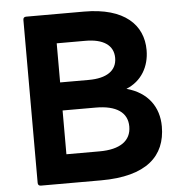

<svg xmlns="http://www.w3.org/2000/svg" viewBox="-55 -811 853 900"><g transform="rotate(-5 371.5 -360.5)"><path d="M101 37H384C599 37 690 -51 690 -190C690 -281 640 -353 540 -380C612 -409 650 -475 650 -553C650 -671 564 -758 374 -758H101C92 -758 87 -753 87 -744V23C87 32 92 37 101 37ZM389 -99H233V-305H389C486 -305 538 -269 538 -203C538 -136 486 -99 389 -99ZM368 -437H233V-621H368C452 -621 500 -589 500 -529C500 -469 452 -437 368 -437Z"/></g></svg>

Font: LINE Seed JP_OTF Bold
Style: Regular
Weight: 700
Designer: LINE & Fontrix & Fontworks
Version: Version 1.009